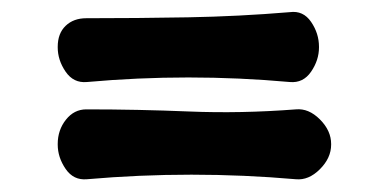

<svg xmlns="http://www.w3.org/2000/svg" viewBox="-20 -408 640 316"><path d="M505 -330Q505 -309 492 -290Q479 -271 457 -273Q290 -288 123 -273Q101 -271 88 -290Q75 -309 75 -330V-331Q75 -353 88 -365.5Q101 -378 122 -378Q206 -378 289.5 -379.5Q373 -381 457 -388Q479 -391 492 -372Q505 -353 505 -331ZM525 -170Q525 -148 506.5 -129.5Q488 -111 467 -113Q295 -128 123 -113Q101 -111 88 -130Q75 -149 75 -170V-171Q75 -194 88.5 -211Q102 -228 122 -228Q207 -228 291.5 -224.5Q376 -221 467 -228Q488 -230 506.5 -211.5Q525 -193 525 -171Z"/></svg>

Font: Winky Sans
Style: Bold
Weight: 700
Designer: Simon Atzbach
Foundry: typofactur
Version: Version 1.205